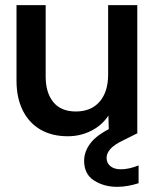

<svg xmlns="http://www.w3.org/2000/svg" viewBox="-20 -516 605 744"><path d="M243 12Q181 12 136.5 -14Q92 -40 68 -88.5Q44 -137 44 -203V-496H157V-219Q157 -157 186.5 -120.5Q216 -84 274 -84Q333 -84 366 -122Q399 -160 399 -227V-496H512V0H402L400 -68Q375 -30 333 -9Q291 12 243 12ZM434 208Q383 208 344.5 183.5Q306 159 306 107Q306 68 335 33.5Q364 -1 438 -33L486 -54L513 0L459 27Q423 44 408 61Q393 78 393 96Q393 116 408 128Q423 140 448 140Q480 140 517 125V194Q498 200 477 204Q456 208 434 208Z"/></svg>

Font: Rethink Sans SemiBold
Style: Regular
Weight: 600
Designer: The Rethink Sans project authors (Hans Thiessen). DM Sans designed by Colophon Foundry.
Foundry: Rethink Communications LLC
Version: Version 1.001